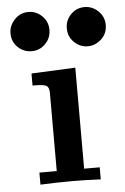

<svg xmlns="http://www.w3.org/2000/svg" viewBox="-51 -723 494 761"><g transform="rotate(-5 196.0 -343.0)"><path d="M13 -608Q13 -638 35.5 -662Q58 -686 91 -686Q122 -686 145 -663.5Q168 -641 168 -608Q168 -576 145.5 -553Q123 -530 91 -530Q59 -530 36 -552Q13 -574 13 -608ZM79 0V-48H148V-359Q148 -381 137.5 -387.5Q127 -394 91 -394H82V-442L257 -450V-48H319V0Q257 -3 209 -3H205Q142 -3 79 0ZM237 -608Q237 -640 259.5 -663Q282 -686 314 -686Q345 -686 368.5 -663.5Q392 -641 392 -608Q392 -574 368 -552Q344 -530 314 -530Q283 -530 260 -552.5Q237 -575 237 -608Z"/></g></svg>

Font: CMU Serif
Style: Bold
Weight: 700
Version: Version 0.7.0